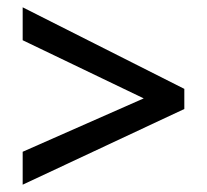

<svg xmlns="http://www.w3.org/2000/svg" viewBox="-20 -622 566 525"><path d="M42 -207V-117L484 -324V-379L42 -602V-512L373 -353Z"/></svg>

Font: Noto Sans Myanmar UI SemiCondensed Medium
Style: Regular
Weight: 500
Width: 4
Designer: Monotype Design Team
Foundry: Monotype Imaging Inc.
Version: Version 2.103